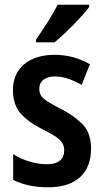

<svg xmlns="http://www.w3.org/2000/svg" viewBox="-20 -786 440 816"><path d="M367 -155Q367 -75 319.5 -32.5Q272 10 185 10Q140 10 103.5 2Q67 -6 36 -21V-131Q65 -112 103.5 -100Q142 -88 178 -88Q253 -88 253 -148Q253 -173 234 -191.5Q215 -210 158 -238Q100 -267 67.5 -304Q35 -341 35 -403Q35 -473 83 -513Q131 -553 212 -553Q253 -553 290 -543Q327 -533 362 -513L327 -425Q300 -441 271 -451Q242 -461 214 -461Q182 -461 164.5 -447Q147 -433 147 -409Q147 -391 155 -379Q163 -367 184 -353.5Q205 -340 243 -321Q300 -291 333.5 -255Q367 -219 367 -155ZM359 -756Q345 -737 319 -709Q293 -681 264 -653Q235 -625 212 -606H133V-618Q159 -655 183.5 -693.5Q208 -732 225 -766H359Z"/></svg>

Font: Noto Sans Lao Looped Condensed SemiBold
Style: Regular
Weight: 600
Width: 3
Designer: Mark Frömberg, Ben Mitchell
Foundry: The Fontpad Ltd
Version: Version 1.002; ttfautohint (v1.8.4.7-5d5b)